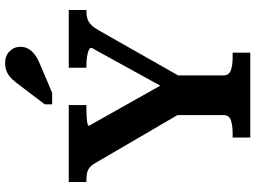

<svg xmlns="http://www.w3.org/2000/svg" viewBox="-144 -855 999 751"><g transform="rotate(-90 355.5 -479.5)"><path d="M281 -309 293 -264 94 -605Q85 -621 75.5 -628.5Q66 -636 54 -638.5Q42 -641 26 -641H19V-710H320V-641H304Q288 -641 273 -640Q258 -639 248.5 -637Q239 -635 239 -631L414 -320L375 -314L544 -621Q544 -628 534.5 -632Q525 -636 509.5 -638.5Q494 -641 477 -641H466V-710H692V-641H685Q670 -641 657.5 -637Q645 -633 634.5 -623Q624 -613 613 -594L424 -261L436 -309V-105Q436 -83 456 -76Q476 -69 507 -69H525V0H193V-69H210Q241 -69 261 -76Q281 -83 281 -105ZM395 -899 323 -804V-775H368L467 -817Q493 -827 511 -838.5Q529 -850 538.5 -865.5Q548 -881 548 -899Q548 -924 530.5 -941.5Q513 -959 484 -959Q464 -959 448.5 -951.5Q433 -944 420.5 -930.5Q408 -917 395 -899Z"/></g></svg>

Font: Roboto Serif 20pt SemiBold
Style: Regular
Weight: 600
Version: Version 1.008